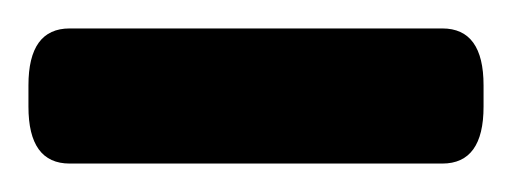

<svg xmlns="http://www.w3.org/2000/svg" viewBox="-20 -712 360 135"><path d="M29 -597Q0 -597 0 -637V-652Q0 -692 29 -692H291Q320 -692 320 -652V-637Q320 -597 291 -597Z"/></svg>

Font: Asap Semi Expanded
Style: Bold
Weight: 700
Width: 6
Designer: Pablo Cosgaya
Foundry: Omnibus-Type
Version: Version 3.001; ttfautohint (v1.8.4.7-5d5b)